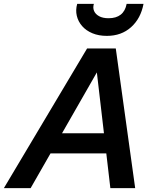

<svg xmlns="http://www.w3.org/2000/svg" viewBox="-51 -970 804 990"><path d="M-31 0 398 -720H519L107 0ZM518 0 434 -720H546L646 0ZM170 -283H565L541 -179H146ZM500 -785Q458 -785 425.5 -798.5Q393 -812 372.5 -835.5Q352 -859 345 -888.5Q338 -918 347 -950H433Q427 -930 434 -913.5Q441 -897 460 -886.5Q479 -876 509 -876Q548 -876 571.5 -894.5Q595 -913 602 -950H689Q675 -875 625 -830Q575 -785 500 -785Z"/></svg>

Font: Instrument Sans SemiBold
Style: Italic
Weight: 600
Italic angle: -13°
Designer: Rodrigo Fuenzalida
Foundry: fragTYPE
Version: Version 1.000;gftools[0.9.28]